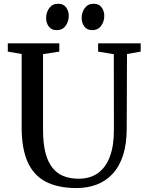

<svg xmlns="http://www.w3.org/2000/svg" viewBox="-20 -968 764 997"><path d="M378 8.5Q281 8.5 217.8 -24.5Q154.5 -57.5 123.5 -127Q92.5 -196.5 92.5 -305.5V-687.5L20.5 -700V-743H288V-700L203.5 -687V-294Q203.5 -222 216.5 -173.2Q229.5 -124.5 253.8 -95Q278 -65.5 312 -52.8Q346 -40 388 -40Q448.5 -40 489.2 -69.5Q530 -99 551 -156Q572 -213 571.5 -296L571 -686.5L489.5 -700V-743H710.5V-700L639.5 -687.5L638 -301Q638 -219.5 618.8 -161Q599.5 -102.5 564.5 -65Q529.5 -27.5 482 -9.5Q434.5 8.5 378 8.5ZM274 -811.5Q247.5 -811.5 233.5 -830Q219.5 -848.5 219.5 -875Q219.5 -903.5 235.8 -926Q252 -948.5 281.5 -948.5H282.5Q309 -948.5 323 -930Q337 -911.5 337 -885.5Q337 -856.5 320.8 -834Q304.5 -811.5 275 -811.5ZM458.5 -811.5Q432.5 -811.5 418.2 -830Q404 -848.5 404 -875Q404 -903.5 420.2 -926Q436.5 -948.5 466 -948.5H467Q493.5 -948.5 507.5 -930Q521.5 -911.5 521.5 -885.5Q521.5 -856.5 505.2 -834Q489 -811.5 459.5 -811.5Z"/></svg>

Font: Merriweather 48pt
Style: Regular
Weight: 400
Version: Version 2.100